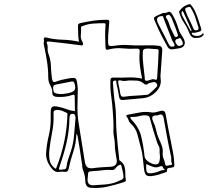

<svg xmlns="http://www.w3.org/2000/svg" viewBox="-20 -865 1040 943"><path d="M944 -679Q931 -677 922.5 -684Q914 -691 909 -704Q900 -729 885 -751Q870 -773 862 -798Q861 -802 860 -804.5Q859 -807 861 -810Q877 -836 908 -844Q913 -846 916 -843Q919 -840 921 -837Q931 -825 937.5 -811Q944 -797 949 -783Q954 -769 958.5 -754.5Q963 -740 968 -725Q971 -712 960 -710Q952 -708 944 -705.5Q936 -703 928 -704Q923 -706 922 -701Q921 -697 925 -695Q933 -688 948.5 -688.5Q964 -689 971 -696Q973 -698 974.5 -700Q976 -702 979 -700Q982 -698 980.5 -695.5Q979 -693 977 -691Q969 -678 944 -679ZM943 -716Q959 -717 954 -732Q950 -744 946.5 -756Q943 -768 939 -780Q932 -802 918 -824Q914 -832 908.5 -831Q903 -830 897 -828Q886 -824 891 -812Q899 -789 910.5 -767Q922 -745 931 -722Q935 -716 943 -716ZM917 -712H920V-717Q910 -740 900 -762.5Q890 -785 880 -807Q878 -811 875 -810Q872 -809 872 -804Q871 -798 873 -792.5Q875 -787 878 -782Q888 -764 897.5 -746.5Q907 -729 917 -712ZM783 -802Q789 -800 793 -801.5Q797 -803 801 -804Q810 -809 815.5 -806Q821 -803 826 -795Q845 -763 856 -725Q860 -710 868.5 -697.5Q877 -685 884 -671Q891 -655 885 -643Q879 -631 861 -628Q854 -627 845.5 -625.5Q837 -624 829 -623Q811 -620 803 -635Q792 -655 781 -675.5Q770 -696 760 -717Q749 -741 738 -767Q732 -779 745 -785Q756 -790 765 -794.5Q774 -799 783 -802ZM854 -691Q853 -694 852.5 -697Q852 -700 851 -703Q846 -717 840.5 -732Q835 -747 829 -761Q826 -768 823.5 -775Q821 -782 816 -787Q811 -794 804 -792Q790 -787 797 -776Q805 -766 809 -753Q813 -740 817 -729Q822 -719 827 -708.5Q832 -698 837 -688Q839 -684 842 -683.5Q845 -683 848 -684Q854 -686 854 -691ZM827 -636Q841 -635 836 -649Q832 -656 828 -662.5Q824 -669 822 -676Q812 -701 803 -725Q794 -749 784 -774Q783 -778 781.5 -782.5Q780 -787 773 -786Q742 -783 755 -753Q756 -752 756.5 -750.5Q757 -749 758 -747Q771 -723 783 -699Q795 -675 807 -651Q810 -645 814 -640Q818 -635 827 -636ZM368 -660Q364 -680 364 -698.5Q364 -717 363 -735Q362 -744 366 -747.5Q370 -751 377 -752Q408 -759 439.5 -763.5Q471 -768 503 -768Q516 -768 516.5 -761.5Q517 -755 516 -749Q515 -731 513 -712.5Q511 -694 511 -676V-673Q510 -645 515 -641Q520 -637 548 -641Q580 -646 612 -643.5Q644 -641 676 -642Q697 -642 717.5 -642.5Q738 -643 759 -640Q770 -639 773.5 -633Q777 -627 777 -618Q775 -586 772.5 -554Q770 -522 768 -490Q768 -484 769 -478Q770 -472 770 -466Q769 -435 742.5 -410.5Q716 -386 684 -383Q659 -380 635 -378.5Q611 -377 586 -374Q568 -371 565 -389Q562 -406 559 -422.5Q556 -439 552 -455Q551 -460 551 -465.5Q551 -471 543 -469Q536 -468 535 -463Q534 -458 535 -453Q537 -428 539 -403.5Q541 -379 545 -355Q550 -318 550 -281.5Q550 -245 553 -209Q555 -179 558.5 -149Q562 -119 565 -89Q565 -85 565.5 -81Q566 -77 570 -75Q587 -63 591.5 -47Q596 -31 595.5 -14Q595 3 598 19Q600 23 596 25.5Q592 28 587 30Q547 43 506.5 52Q466 61 422 57Q410 55 404.5 46Q399 37 399 27Q399 11 396 -2.5Q393 -16 388 -30Q384 -38 384 -47Q384 -56 382 -64Q373 -130 361 -197Q361 -199 355 -208Q354 -162 340.5 -121.5Q327 -81 318 -40Q317 -32 313 -26Q309 -20 298 -21Q283 -23 268 -20.5Q253 -18 239 -32Q221 -52 212.5 -74Q204 -96 207 -121Q210 -159 219 -196.5Q228 -234 229 -271V-308Q228 -334 236.5 -340Q245 -346 269 -340Q289 -336 308 -328.5Q327 -321 348 -319Q348 -337 347.5 -354.5Q347 -372 347 -389Q347 -398 344.5 -399.5Q342 -401 333 -398Q316 -392 298 -390Q280 -388 262 -389Q252 -389 244.5 -393Q237 -397 237 -409Q237 -429 227 -446Q217 -463 217 -484Q217 -525 210.5 -566Q204 -607 195 -647Q194 -653 195.5 -659Q197 -665 195 -672Q194 -675 197 -679Q200 -683 206 -681Q245 -671 286 -670Q327 -669 368 -660ZM678 -479Q671 -512 667 -544Q663 -576 666 -609Q667 -616 664.5 -621.5Q662 -627 649 -626Q615 -624 581.5 -627.5Q548 -631 514 -622Q507 -620 502.5 -621.5Q498 -623 498 -635Q497 -661 496.5 -686.5Q496 -712 498 -737Q499 -742 498.5 -746.5Q498 -751 491 -751Q463 -751 436 -749Q409 -747 383 -736Q377 -733 378 -728Q379 -711 377 -693.5Q375 -676 385 -659Q390 -652 387 -645Q384 -641 380.5 -642Q377 -643 373 -643Q336 -648 298 -652.5Q260 -657 222 -661Q217 -661 212.5 -660.5Q208 -660 210 -654Q215 -641 214 -628Q213 -615 217 -603Q229 -573 230 -542Q231 -511 235 -480Q237 -468 241 -464Q245 -460 255 -464Q268 -469 281.5 -472.5Q295 -476 308 -478Q332 -483 342 -482.5Q352 -482 355.5 -473Q359 -464 361 -440Q362 -436 362 -432.5Q362 -429 362 -425Q361 -382 360.5 -339.5Q360 -297 367 -255Q375 -209 382 -162Q389 -115 397 -68Q401 -50 409.5 -43.5Q418 -37 437 -39Q458 -42 480 -43.5Q502 -45 524 -46Q558 -49 553 -81Q550 -100 547 -118.5Q544 -137 544 -155Q544 -172 540.5 -188.5Q537 -205 537 -222Q538 -245 537 -268.5Q536 -292 534 -315Q532 -353 526.5 -390.5Q521 -428 522 -465Q522 -476 525.5 -480.5Q529 -485 540 -484Q574 -483 608.5 -484.5Q643 -486 678 -479ZM878 -651Q878 -659 871.5 -669.5Q865 -680 862 -678Q857 -675 850 -673.5Q843 -672 841 -664Q840 -657 847.5 -647.5Q855 -638 860 -639Q866 -641 871.5 -642.5Q877 -644 878 -651ZM691 -483Q690 -470 696.5 -468.5Q703 -467 713 -471Q720 -474 726.5 -475.5Q733 -477 739 -475Q748 -471 750 -476Q752 -481 752 -485Q754 -517 756 -548.5Q758 -580 759 -611Q761 -624 749 -624Q736 -624 723.5 -625.5Q711 -627 697 -626Q687 -625 684 -620Q681 -615 681 -606Q680 -576 684 -545.5Q688 -515 691 -483ZM696 -399Q706 -398 715 -406Q724 -414 734 -423Q741 -430 748.5 -437.5Q756 -445 749 -455Q743 -464 732.5 -461.5Q722 -459 712 -457Q709 -454 707 -453Q696 -445 687 -454Q671 -468 652.5 -469Q634 -470 616 -470Q606 -469 595 -467.5Q584 -466 573 -470Q557 -474 561 -456Q564 -443 566.5 -430.5Q569 -418 571 -404Q574 -387 591 -390Q616 -394 641.5 -395Q667 -396 696 -399ZM306 -406Q309 -406 311.5 -406.5Q314 -407 317 -408Q341 -413 347 -423.5Q353 -434 345 -457Q342 -466 333 -465Q313 -461 292.5 -457Q272 -453 251 -449Q241 -446 241 -435Q241 -416 247 -410.5Q253 -405 272 -403Q290 -402 306 -406ZM253 -36Q254 -37 254.5 -37.5Q255 -38 256 -39Q281 -102 295 -167Q309 -232 311 -299Q311 -303 311 -306Q311 -309 307 -311Q297 -316 286 -320.5Q275 -325 262 -325Q253 -325 247.5 -322Q242 -319 243 -307Q245 -261 236 -215.5Q227 -170 222 -124Q220 -97 224.5 -75Q229 -53 253 -36ZM819 -171Q824 -146 829.5 -117.5Q835 -89 836 -60Q837 -51 835 -47Q833 -43 823 -42Q816 -41 807.5 -39.5Q799 -38 800 -24Q800 -20 791 -18Q775 -12 758 -7Q741 -2 723 0Q704 1 697.5 -5.5Q691 -12 688 -30Q684 -59 681.5 -87.5Q679 -116 671 -143Q663 -173 655 -204.5Q647 -236 621 -259Q614 -265 611.5 -274.5Q609 -284 603 -291Q595 -300 610 -302Q638 -307 666 -312.5Q694 -318 723 -313Q734 -311 746 -314Q758 -317 768 -320Q781 -323 786.5 -318.5Q792 -314 794 -302Q799 -271 805.5 -238.5Q812 -206 819 -171ZM292 -33Q305 -32 307 -47Q309 -67 315.5 -85Q322 -103 328 -122Q341 -162 344 -203Q347 -244 351 -285Q351 -293 348 -299.5Q345 -306 336 -306Q326 -306 323.5 -298Q321 -290 321 -282Q320 -222 307 -165Q294 -108 274 -52Q268 -35 270.5 -32.5Q273 -30 292 -33ZM753 -298Q717 -301 732 -269Q742 -249 746.5 -227Q751 -205 760 -184Q768 -168 774.5 -150Q781 -132 779 -112Q778 -98 783.5 -85.5Q789 -73 791 -60Q793 -50 799 -51Q805 -52 811 -53Q816 -54 821.5 -55.5Q827 -57 824 -63Q820 -72 821 -80.5Q822 -89 820 -97Q810 -142 801.5 -187Q793 -232 785 -278Q783 -295 776.5 -300.5Q770 -306 753 -298ZM764 -131Q764 -141 759.5 -148.5Q755 -156 752 -164Q742 -195 732.5 -226Q723 -257 715 -288Q713 -296 700 -298Q682 -300 664.5 -295Q647 -290 628 -291Q618 -291 620 -286.5Q622 -282 625 -278Q663 -240 674 -193Q685 -146 690 -97Q691 -86 703 -75.5Q715 -65 730.5 -60Q746 -55 755 -60Q760 -63 761.5 -68Q763 -73 764 -77Q767 -91 765 -104.5Q763 -118 764 -131ZM791 -30Q782 -36 779.5 -44.5Q777 -53 761 -46Q747 -40 730.5 -46Q714 -52 698 -59V-49Q697 -24 703.5 -17.5Q710 -11 735 -16Q749 -18 761.5 -24Q774 -30 791 -30ZM584 -17Q583 -25 581 -31Q579 -37 578 -42Q577 -56 571.5 -56Q566 -56 557 -49Q551 -44 545.5 -36.5Q540 -29 529 -30Q507 -32 485.5 -29Q464 -26 442 -25Q419 -24 415.5 -20.5Q412 -17 411 6Q411 9 410.5 11.5Q410 14 410 17Q410 46 438 45Q467 43 495.5 41Q524 39 552 29Q571 21 578.5 17Q586 13 586.5 6Q587 -1 584 -17Z"/></svg>

Font: Rock 3D
Style: Regular
Weight: 400
Version: Version 1.000